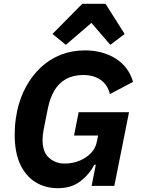

<svg xmlns="http://www.w3.org/2000/svg" viewBox="-20 -974 740 1006"><path d="M460 0 482 -111H474Q448 -60 401 -24Q354 12 283 12Q217 12 166 -19.5Q115 -51 86 -113Q57 -175 57 -268Q57 -290 58.5 -311.5Q60 -333 63 -353.5Q66 -374 70 -393Q85 -463 117 -521Q149 -579 194.5 -621.5Q240 -664 298.5 -687Q357 -710 425 -710Q517 -710 585.5 -667.5Q654 -625 677 -545L556 -481Q544 -530 507 -555.5Q470 -581 417 -581Q364 -581 326 -560Q288 -539 265 -500Q242 -461 231 -407L209 -297Q206 -282 204.5 -268Q203 -254 203 -241Q203 -176 237.5 -146.5Q272 -117 318 -117Q361 -117 397 -132Q433 -147 457 -172.5Q481 -198 487 -230L494 -264H368L392 -386H656L579 0ZM411 -954H533L633 -796L558 -739L459 -854L325 -739L255 -796Z"/></svg>

Font: IBM Plex Sans Var
Style: Italic
Weight: 400
Italic angle: -11.31°
Designer: Mike Abbink, Paul van der Laan, Pieter van Rosmalen
Foundry: Bold Monday
Version: Version 1.001